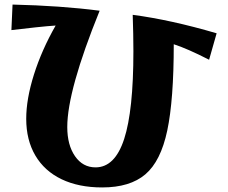

<svg xmlns="http://www.w3.org/2000/svg" viewBox="-20 -793 1000 842"><path d="M95 -272Q95 -359 129 -466.5Q163 -574 224 -681Q192 -679 135.5 -673Q79 -667 30 -661L35 -773Q247 -768 417 -746Q275 -396 275 -236Q275 -157 309 -108Q343 -59 399 -59Q484 -59 524.5 -183.5Q565 -308 565 -568Q565 -641 562 -728Q729 -706 930 -647L897 -531Q801 -580 742 -599Q742 -355 713.5 -220.5Q685 -86 617.5 -28.5Q550 29 428 29Q325 29 250 -7Q175 -43 135 -111Q95 -179 95 -272Z"/></svg>

Font: Otomanopee One
Style: Regular
Weight: 400
Designer: Das Ende der Wildnis
Foundry: Gutenberg Labo
Version: Version 3.005